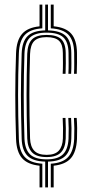

<svg xmlns="http://www.w3.org/2000/svg" viewBox="-20 -820 400 840"><path d="M177.8 0V-113Q124.5 -114.2 100.5 -138.2Q76.5 -162.2 74.8 -212.8Q73.2 -265.5 72.4 -312.6Q71.5 -359.8 71.5 -404.5Q71.5 -449.2 72.4 -493.8Q73.2 -538.2 74.8 -585.8Q76.8 -638.5 100.8 -662.1Q124.8 -685.8 177.8 -687V-800H190V-687Q244 -685.8 267.8 -662.8Q291.5 -639.8 292 -588.5Q292.2 -566.2 292.4 -543.6Q292.5 -521 291.2 -497.2H279.2Q280.5 -520.5 280.2 -543Q280 -565.5 279.8 -588.2Q279.2 -636 257 -656.6Q234.8 -677.2 183.8 -677.2Q133.8 -677.2 111.2 -655.9Q88.8 -634.5 87 -585.2Q85.5 -538 84.6 -493.5Q83.8 -449 83.8 -404.5Q83.8 -360 84.5 -312.9Q85.2 -265.8 87 -213.2Q88.8 -167 111.2 -144.9Q133.8 -122.8 184.2 -122.8Q233.5 -122.8 255.6 -144.9Q277.8 -167 279.8 -213.2Q280.8 -237.5 280.5 -259Q280.2 -280.5 278.8 -304H291Q292.5 -280.8 292.8 -259.1Q293 -237.5 292 -213Q290 -162 266.2 -138.1Q242.5 -114.2 190 -113V0ZM153 0V-95Q100.5 -100.5 76.4 -128.2Q52.2 -156 50.2 -211.8Q48.5 -264.5 47.6 -312Q46.8 -359.5 46.8 -404.6Q46.8 -449.8 47.6 -494.6Q48.5 -539.5 50.2 -587Q52.2 -643.5 76.4 -671.5Q100.5 -699.5 153 -704.8V-800H165.2V-696Q112.5 -692.8 88.5 -667Q64.5 -641.2 62.5 -586.5Q60.8 -539 59.9 -494.2Q59 -449.5 59 -404.5Q59 -359.5 59.9 -312.1Q60.8 -264.8 62.5 -212.2Q64.2 -159 88.4 -133.1Q112.5 -107.2 165.2 -103.8V0ZM184.2 -132.8Q140.2 -132.8 120.6 -152.9Q101 -173 99.2 -213.8Q97.8 -266 97 -313Q96.2 -360 96.2 -404.5Q96.2 -449 97 -493.4Q97.8 -537.8 99.2 -584.8Q101 -629 120.6 -648.1Q140.2 -667.2 183.8 -667.2Q228.2 -667.2 247.6 -648.9Q267 -630.5 267.5 -587.8Q267.8 -565.8 267.9 -543.2Q268 -520.8 266.8 -497.2H254.2Q255.5 -521 255.4 -543.2Q255.2 -565.5 255 -587.8Q255 -625.2 238.4 -641.4Q221.8 -657.5 183.8 -657.5Q146.5 -657.5 129.8 -640.5Q113 -623.5 111.5 -584Q110 -537.2 109.2 -493Q108.5 -448.8 108.5 -404.5Q108.5 -360.2 109.2 -313.4Q110 -266.5 111.5 -214.5Q112.8 -179.2 129.6 -160.9Q146.5 -142.5 184.2 -142.5Q220.8 -142.5 237.4 -161Q254 -179.5 255.2 -214.5Q256 -237.8 255.8 -259.1Q255.5 -280.5 254.2 -304H266.5Q267.8 -280.5 268 -259Q268.2 -237.5 267.5 -213.8Q266 -173.2 246.5 -153Q227 -132.8 184.2 -132.8ZM303.8 -497.2Q305 -520.5 304.8 -543.2Q304.5 -566 304.5 -588.8Q303.5 -642.2 279.8 -667.6Q256 -693 202.2 -696V-800H214.8V-705Q268.2 -699.8 292.1 -672.1Q316 -644.5 316.8 -589Q316.8 -568 316.9 -545.1Q317 -522.2 315.8 -497.2ZM202.2 0V-103.8Q254.5 -107 278.2 -133Q302 -159 304.5 -212.2Q305.5 -237.5 305.2 -259.4Q305 -281.2 303.5 -304H315.5Q317.2 -281.8 317.5 -259.5Q317.8 -237.2 316.8 -211.8Q314.2 -156 290.4 -128.2Q266.5 -100.5 214.8 -95V0Z"/></svg>

Font: Big Shoulders Inline Text Thin Light
Style: Regular
Weight: 300
Version: Version 2.002